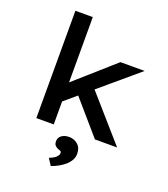

<svg xmlns="http://www.w3.org/2000/svg" viewBox="-174 -862 1089 1244"><g transform="rotate(20 370.0 -240.0)"><path d="M238 -149 220 -264 517 -527H684ZM129 0V-740H249V0ZM533 0 309 -259 394 -333 686 0ZM323 260 293 214Q307 209 321.5 201Q336 193 345 182Q354 171 354 160Q354 151 349 147.5Q344 144 332 141Q316 134 308 124.5Q300 115 300 97Q300 71 320.5 56.5Q341 42 372 42Q406 42 431.5 64Q457 86 457 128Q457 151 445.5 171.5Q434 192 415 208.5Q396 225 372.5 238Q349 251 323 260Z"/></g></svg>

Font: Lexend Exa Medium
Style: Regular
Weight: 500
Designer: Bonnie Shaver-Troup, Thomas Jockin
Foundry: Lexend
Version: Version 1.007